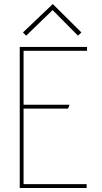

<svg xmlns="http://www.w3.org/2000/svg" viewBox="-20 -933 505 953"><path d="M384 -772 242 -913 94 -772 110 -756 241 -883 367 -756ZM410 0V-19H97V-394H318L325 -413H97V-681H412V-700H78V0Z"/></svg>

Font: Advent Pro
Style: Thin
Weight: 100
Designer: Andreas Kalpakidis
Foundry: Andreas Kalpakidis
Version: Version 2.002 2007